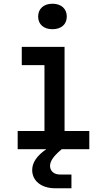

<svg xmlns="http://www.w3.org/2000/svg" viewBox="-20 -802 540 1032"><path d="M262 -645C309 -645 339 -671 339 -713C339 -755 309 -782 262 -782C215 -782 185 -755 185 -713C185 -671 215 -645 262 -645ZM312 0H460V-98H327V-550H97V-452H219V-98H75V0H229C176 36 153 74 153 112C153 169 201 210 277 210H364V136H302C269 136 249 116 249 90C249 65 267 38 306 5Z"/></svg>

Font: Tekne LDO SemiBold
Style: Regular
Weight: 600
Monospace: yes
Designer: Alessio Laiso, Mario Rullo, Paolo Rosset
Foundry: Alessio Laiso
Version: Version 1.000;hotconv 1.0.109;makeotfexe 2.5.65596